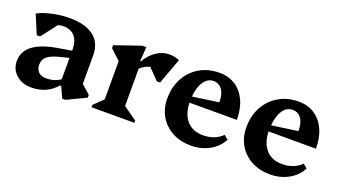

<svg xmlns="http://www.w3.org/2000/svg" viewBox="-50 -884 2247 1275"><g transform="rotate(20 1073.5 -246.5)"><path d="M192 14Q127 14 85 -23.5Q43 -61 43 -120Q43 -252 259 -291L365 -309V-316Q365 -377 336.5 -409.5Q308 -442 256 -442Q237 -442 218 -436L133 -325H109L53 -458Q90 -479 152.5 -493Q215 -507 276 -507Q389 -507 448 -461Q507 -415 507 -327V-126L569 -71V-51L435 13H412L377 -64H368Q301 14 192 14ZM191 -148Q191 -114 210.5 -95.5Q230 -77 265 -77Q323 -77 365 -107V-258L306 -243Q244 -228 217.5 -206Q191 -184 191 -148Z M614 0V-16L679 -79V-349L608 -416V-436L791 -499H820L813 -398H818Q846 -448 890 -477.5Q934 -507 981 -507Q1020 -507 1053 -492L986 -310H963L889 -386Q848 -374 821 -348V-84L917 -16V0Z M1320 14Q1246 14 1189 -16.5Q1132 -47 1099.5 -101.5Q1067 -156 1067 -227Q1067 -309 1101.5 -372Q1136 -435 1197 -470.5Q1258 -506 1338 -506Q1401 -506 1449 -475Q1497 -444 1523.5 -386.5Q1550 -329 1550 -251H1215Q1218 -169 1259 -123.5Q1300 -78 1371 -78Q1456 -78 1508 -130L1537 -106Q1508 -50 1450 -18Q1392 14 1320 14ZM1317 -441Q1276 -441 1249 -401.5Q1222 -362 1217 -295L1401 -321Q1401 -380 1378 -410.5Q1355 -441 1317 -441Z M1879 14Q1805 14 1748 -16.5Q1691 -47 1658.5 -101.5Q1626 -156 1626 -227Q1626 -309 1660.5 -372Q1695 -435 1756 -470.5Q1817 -506 1897 -506Q1960 -506 2008 -475Q2056 -444 2082.5 -386.5Q2109 -329 2109 -251H1774Q1777 -169 1818 -123.5Q1859 -78 1930 -78Q2015 -78 2067 -130L2096 -106Q2067 -50 2009 -18Q1951 14 1879 14ZM1876 -441Q1835 -441 1808 -401.5Q1781 -362 1776 -295L1960 -321Q1960 -380 1937 -410.5Q1914 -441 1876 -441Z"/></g></svg>

Font: Platypi SemiBold
Style: Regular
Weight: 600
Designer: David Sargent
Foundry: Bolt Cutter Type
Version: Version 1.200; ttfautohint (v1.8.4.7-5d5b)